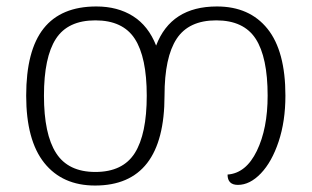

<svg xmlns="http://www.w3.org/2000/svg" viewBox="-20 -564 964 594"><path d="M61 -268Q61 -408 115 -476Q169 -544 278 -544Q344 -544 391.5 -514Q439 -484 463 -423Q509 -544 651 -544Q752 -544 807.5 -475Q863 -406 863 -268Q863 -189 842 -126Q821 -63 787 -27.5Q753 8 716 8Q684 8 684 -24Q741 -28 774.5 -97Q808 -166 808 -268Q808 -387 771 -444Q734 -501 649 -501Q564 -501 526.5 -444Q489 -387 489 -268Q489 10 274 10Q173 10 117 -60Q61 -130 61 -268ZM434 -268Q434 -387 397 -444Q360 -501 275 -501Q190 -501 153 -444Q116 -387 116 -268Q116 -149 153.5 -90.5Q191 -32 275 -32Q360 -32 397 -90.5Q434 -149 434 -268Z"/></svg>

Font: Noto Serif Georgian Light
Style: Regular
Weight: 300
Designer: Monotype Design team
Foundry: Monotype Imaging Inc.
Version: Version 1.000